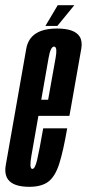

<svg xmlns="http://www.w3.org/2000/svg" viewBox="-46 -716 334 740"><path d="M67 4Q5 4 -15.5 -25Q-30 -46 -23.5 -81Q-8.5 -166 15 -299.5Q41.5 -450.5 55.2 -528.2Q69 -606 174 -606Q241.5 -606 261 -575Q272 -557.5 267.5 -529.5Q254 -453 227.5 -302.5Q224.5 -285 221.5 -269.5H102Q82.5 -159 75 -115.5Q67 -69.5 76.5 -65.5Q77.5 -65 79 -65Q89 -65 97.2 -100.2Q105.5 -135.5 120.5 -221.5H213Q198 -134.5 182.5 -85.5Q167 -36.5 140.8 -16.2Q114.5 4 67 4ZM113 -331.5H139.5Q161.5 -453.5 168.5 -494Q175 -531 165.5 -535.5Q164 -536.5 162.5 -536.5Q149 -536.5 141.5 -494Q135 -456 113 -331.5ZM129 -616 176.5 -696H240.5L175 -616Z"/></svg>

Font: Anybody UltraCondensed Medium
Style: Italic
Weight: 500
Width: 1
Italic angle: -10°
Designer: Tyler Finck
Foundry: Etcetera Type Company
Version: Version 1.010; ttfautohint (v1.8.3) -l 8 -r 50 -G 200 -x 14 